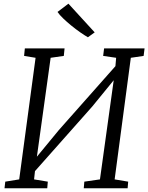

<svg xmlns="http://www.w3.org/2000/svg" viewBox="-20 -1000 788 1020"><path d="M4 0 8 -35 82 -47 169 -693 108 -703 112 -743H323L319 -703L249 -693L172 -139L159 -147L293 -309.5L618 -676.5L590 -611.5L597 -693L528 -703L533 -743H748L743 -703L675 -693L589 -47L661 -35L658 0H425L428 -35L511 -47L588.5 -605.5L606 -600.5L470 -434L142 -64L170 -129L161 -47L234 -35L231 0ZM447 -802Q429.5 -812 406.2 -828.2Q383 -844.5 359.2 -863.8Q335.5 -883 315.8 -902Q296 -921 285.5 -936.5L343.5 -980.5L483 -828Z"/></svg>

Font: Merriweather Light
Style: Italic
Weight: 300
Italic angle: -7.8°
Designer: Eben Sorkin
Foundry: Eben Sorkin
Version: Version 2.101